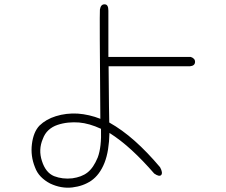

<svg xmlns="http://www.w3.org/2000/svg" viewBox="-20 -791 1040 884"><path d="M479 -529H858Q879 -522 878 -505Q877 -488 855 -486H480Q482 -248 483 -227Q542 -194 600 -142.5Q658 -91 717 -21Q731 5 722 15Q713 24 690 8Q638 -52 587 -99Q536 -146 484 -179Q483 -138 477.5 -103.5Q472 -69 461 -41Q439 14 400 41Q363 66 313 72Q262 78 211 54Q186 41 168 22.5Q150 4 141 -21Q120 -73 127 -128Q134 -184 162 -213Q192 -242 237 -256Q285 -271 338 -268Q391 -264 442 -244Q440 -483 439.5 -608.5Q439 -734 440 -747Q444 -772 462 -771Q479 -771 479 -742ZM445 -198Q391 -223 344 -227Q319 -229 294 -226.5Q269 -224 245 -216Q221 -208 203.5 -192Q186 -176 177 -151Q156 -102 173 -50Q190 4 229 20Q268 35 313 30Q334 27 351.5 20.5Q369 14 383 3Q397 -8 408.5 -25Q420 -42 430 -66Q448 -114 445 -198Z"/></svg>

Font: Yomogi
Style: Regular
Weight: 400
Designer: satsuyako
Foundry: satsuyako
Version: Version 3.100